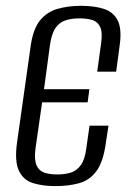

<svg xmlns="http://www.w3.org/2000/svg" viewBox="-20 -619 444 651"><path d="M167.4 12Q124.5 12 91.9 1.8Q59.3 -8.3 44.1 -40.1Q28.9 -71.9 37.8 -136L84.5 -466.4Q92.9 -522.1 116.3 -550.6Q139.8 -579 175.7 -589.1Q211.5 -599.3 254.8 -599.3Q299.2 -599.3 331.5 -589.1Q363.9 -579 378.8 -550.2Q393.6 -521.4 385.9 -466.4L373.9 -376H309.6L322.6 -470.4Q328.2 -508.8 319.9 -527Q311.7 -545.3 293.4 -551Q275 -556.7 248.7 -556.7Q223.7 -556.7 203 -550.3Q182.3 -543.8 168.7 -524.9Q155.2 -505.9 149.6 -467.6L129.2 -316.5H283L277.2 -272H122.8L100.4 -115.8Q95.5 -77.8 103.8 -58.7Q112.2 -39.6 130.6 -33.5Q149.1 -27.5 174 -27.5Q199 -27.5 219.3 -33.5Q239.7 -39.6 253.7 -58.7Q267.8 -77.8 272.6 -115.8L283.6 -193H347.9L339.2 -136.3Q330.4 -70.5 307.1 -39Q283.8 -7.6 248.1 2.2Q212.5 12 167.4 12Z"/></svg>

Font: Alumni Sans Thin
Style: Italic
Weight: 100
Italic angle: -8°
Designer: Robert E. Leuschke
Foundry: Robert E. Leuschke
Version: Version 1.016